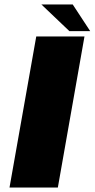

<svg xmlns="http://www.w3.org/2000/svg" viewBox="-20 -838 425 858"><path d="M22.5 0 142 -675H357.5L238.5 0ZM290 -699 165 -818H305L383 -699Z"/></svg>

Font: Anybody ExtraExpanded ExtraBold
Style: Italic
Weight: 800
Width: 8
Italic angle: -10°
Designer: Tyler Finck
Foundry: Etcetera Type Company
Version: Version 1.010; ttfautohint (v1.8.3) -l 8 -r 50 -G 200 -x 14 